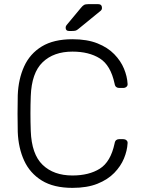

<svg xmlns="http://www.w3.org/2000/svg" viewBox="-20 -900 691 930"><path d="M331 10Q240 10 182.5 -25.5Q125 -61 97 -122Q69 -183 66 -261Q65 -302 65 -349Q65 -396 66 -439Q69 -517 97 -578.5Q125 -640 182.5 -675Q240 -710 331 -710Q402 -710 452 -690Q502 -670 533.5 -637.5Q565 -605 580.5 -567.5Q596 -530 598 -494Q599 -485 592.5 -479.5Q586 -474 577 -474H557Q549 -474 543 -478.5Q537 -483 535 -495Q516 -584 463.5 -617Q411 -650 331 -650Q240 -650 186.5 -598.5Q133 -547 129 -434Q126 -352 129 -266Q133 -153 186.5 -101.5Q240 -50 331 -50Q411 -50 463.5 -83Q516 -116 535 -205Q537 -217 543 -221.5Q549 -226 557 -226H577Q586 -226 592.5 -220.5Q599 -215 598 -206Q596 -170 580.5 -132.5Q565 -95 533.5 -62.5Q502 -30 452 -10Q402 10 331 10ZM314 -750Q298 -750 298 -766Q298 -774 303 -779L372 -862Q380 -872 387 -876Q394 -880 409 -880H455Q474 -880 474 -861Q474 -854 469 -849L360 -760Q352 -753 345.5 -751.5Q339 -750 329 -750Z"/></svg>

Font: Rubik Light Light
Style: Regular
Weight: 300
Version: Version 2.101